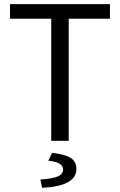

<svg xmlns="http://www.w3.org/2000/svg" viewBox="-20 -676 576 922"><path d="M226 0V-586H28V-656H508V-586H310V0ZM182 226 174 186Q235 182 259 170.5Q283 159 283 138Q283 102 212 96L230 58Q294 65 320.5 83Q347 101 347 135Q347 218 182 226Z"/></svg>

Font: Toshiba Sans
Style: Regular
Weight: 400
Designer: Paul D. Hunt
Foundry: Toshiba Corporation
Version: Version 2.020;PS 2.0;hotconv 1.0.86;makeotf.lib2.5.63406